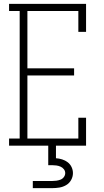

<svg xmlns="http://www.w3.org/2000/svg" viewBox="-20 -755 540 995"><path d="M27 0V-37H82V-698H27V-735H426V-590H386V-698H122V-401H364V-364H122V-37H386V-145H426V0ZM150 220V183H250Q261 183 272 181.5Q283 180 293.5 176Q304 172 311 162.5Q318 153 318 142Q318 131 311 122Q304 113 293.5 108.5Q283 104 272 102.5Q261 101 250 101H230V0H270V65Q286 66 302 71Q318 76 331 86Q344 96 351 111Q358 126 358 142Q358 161 348.5 178Q339 195 322.5 204.5Q306 214 287.5 217Q269 220 250 220Z"/></svg>

Font: Iosevka Slab Extralight
Style: Regular
Weight: 200
Monospace: yes
Designer: Belleve Invis
Foundry: Belleve Invis
Version: Version 11.1.1; ttfautohint (v1.8.3)